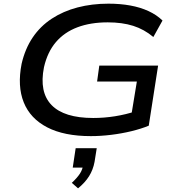

<svg xmlns="http://www.w3.org/2000/svg" viewBox="-20 -734 966 1048"><path d="M476 9Q330 9 237.5 -39Q145 -87 109.5 -175.5Q74 -264 98 -386Q117 -468 158.5 -529.5Q200 -591 262.5 -632Q325 -673 403.5 -693.5Q482 -714 572 -714Q636 -714 691 -704Q746 -694 790.5 -673.5Q835 -653 867 -622L817 -532Q767 -574 707 -593Q647 -612 568 -612Q474 -612 402.5 -585Q331 -558 285 -504Q239 -450 220 -367Q193 -231 261.5 -160.5Q330 -90 489 -90Q549 -90 608 -99.5Q667 -109 722 -127L695 -94L727 -289H510L522 -376H843L792 -48Q751 -31 697.5 -18Q644 -5 586.5 2Q529 9 476 9ZM406 294 372 264Q401 237 416 214Q431 191 434 165L453 181H377L393 75H508L496 150Q488 193 466 228Q444 263 406 294Z"/></svg>

Font: Nunito Sans 10pt Expanded SemiBold
Style: Italic
Weight: 600
Width: 7
Italic angle: -9°
Designer: Vernon Adams
Foundry: Vernon Adams
Version: Version 3.101;gftools[0.9.27]